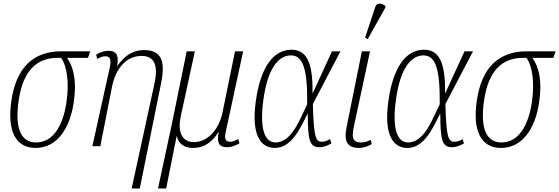

<svg xmlns="http://www.w3.org/2000/svg" viewBox="-20 -826 3160 1085"><path d="M181 10C300 10 375 -96 397 -250C414 -367 397 -445 359 -499H477L490 -536H326C171 -536 71 -447 44 -254C20 -87 68 10 181 10ZM184 -21C95 -21 64 -106 85 -255C109 -426 187 -499 305 -499H325C360 -451 371 -357 356 -251C335 -105 274 -21 184 -21Z M724 239H770L891 -359C916 -485 890 -543 794 -543C732 -543 687 -514 644 -455H642C652 -510 641 -539 592 -539C570 -539 546 -531 523 -517L530 -493C551 -505 564 -508 576 -508C602 -508 610 -491 600 -443L502 0H547L612 -331C634 -444 696 -510 781 -510C856 -510 873 -451 854 -359Z M873 239H919L978 -56H980C986 -26 1008 10 1070 10C1136 10 1179 -24 1214 -79H1216C1204 -21 1217 6 1263 6C1286 6 1309 -2 1333 -16L1326 -40C1305 -28 1291 -25 1280 -25C1255 -25 1247 -42 1255 -78L1354 -536H1308L1238 -193C1222 -109 1163 -23 1076 -23C1004 -23 984 -87 1001 -166L1081 -536H1035L953 -134Z M1533 10C1623 10 1672 -89 1717 -182H1719C1720 -40 1727 6 1785 6C1810 6 1835 -5 1853 -16L1845 -40C1831 -31 1814 -25 1798 -25C1764 -25 1753 -51 1748 -238L1904 -536H1856L1748 -301H1746C1749 -475 1711 -545 1627 -545C1524 -545 1452 -444 1426 -257C1398 -59 1455 10 1533 10ZM1537 -21C1470 -21 1447 -112 1469 -266C1493 -440 1554 -513 1624 -513C1693 -513 1718 -434 1716 -237C1672 -146 1627 -21 1537 -21Z M2058 -605 2156 -780 2158 -792C2138 -808 2109 -815 2100 -785L2043 -613ZM2010 10C2034 10 2059 1 2081 -12L2075 -36C2053 -24 2036 -21 2020 -21C1968 -21 1968 -56 1980 -112L2071 -536H2025L1940 -115C1921 -27 1941 10 2010 10Z M2282 10C2372 10 2421 -89 2466 -182H2468C2469 -40 2476 6 2534 6C2559 6 2584 -5 2602 -16L2594 -40C2580 -31 2563 -25 2547 -25C2513 -25 2502 -51 2497 -238L2653 -536H2605L2497 -301H2495C2498 -475 2460 -545 2376 -545C2273 -545 2201 -444 2175 -257C2147 -59 2204 10 2282 10ZM2286 -21C2219 -21 2196 -112 2218 -266C2242 -440 2303 -513 2373 -513C2442 -513 2467 -434 2465 -237C2421 -146 2376 -21 2286 -21Z M2811 10C2930 10 3005 -96 3027 -250C3044 -367 3027 -445 2989 -499H3107L3120 -536H2956C2801 -536 2701 -447 2674 -254C2650 -87 2698 10 2811 10ZM2814 -21C2725 -21 2694 -106 2715 -255C2739 -426 2817 -499 2935 -499H2955C2990 -451 3001 -357 2986 -251C2965 -105 2904 -21 2814 -21Z"/></svg>

Font: Noto Serif Condensed ExtraLight
Style: Italic
Weight: 200
Width: 3
Italic angle: -12°
Designer: Monotype Design Team
Foundry: Monotype Imaging Inc.
Version: Version 2.013